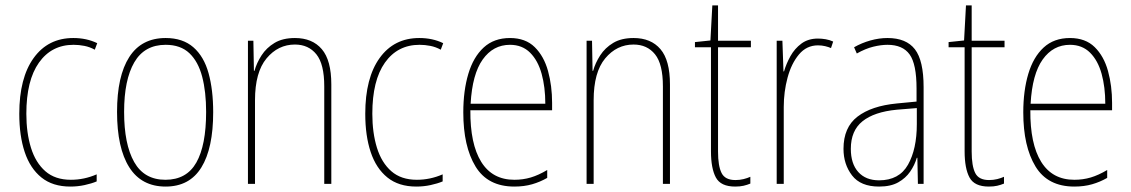

<svg xmlns="http://www.w3.org/2000/svg" viewBox="-20 -677 4165 707"><path d="M239 10Q174 10 132.5 -23.5Q91 -57 71 -117Q51 -177 51 -258Q51 -390 104 -463.5Q157 -537 250 -537Q299 -537 338 -518L329 -494Q311 -504 291 -508Q271 -512 251 -512Q170 -512 123.5 -446.5Q77 -381 77 -258Q77 -188 94 -133Q111 -78 147 -46.5Q183 -15 241 -15Q290 -15 336 -35V-9Q317 -1 291.5 4.5Q266 10 239 10Z M765 -264Q765 -131 721.5 -60.5Q678 10 590 10Q501 10 456 -61Q411 -132 411 -265Q411 -397 456 -467Q501 -537 590 -537Q653 -537 692 -503Q731 -469 748 -407.5Q765 -346 765 -264ZM437 -265Q437 -146 474 -80.5Q511 -15 589 -15Q667 -15 703 -78.5Q739 -142 739 -265Q739 -339 724.5 -394.5Q710 -450 677.5 -481Q645 -512 590 -512Q512 -512 474.5 -447.5Q437 -383 437 -265Z M1066 -537Q1130 -537 1165 -496Q1200 -455 1200 -366V0H1174V-359Q1174 -441 1145 -477Q1116 -513 1066 -513Q1004 -513 961.5 -462Q919 -411 919 -308V0H893V-527H913L915 -416H917Q925 -445 943 -473Q961 -501 991 -519Q1021 -537 1066 -537Z M1513 10Q1448 10 1406.5 -23.5Q1365 -57 1345 -117Q1325 -177 1325 -258Q1325 -390 1378 -463.5Q1431 -537 1524 -537Q1573 -537 1612 -518L1603 -494Q1585 -504 1565 -508Q1545 -512 1525 -512Q1444 -512 1397.5 -446.5Q1351 -381 1351 -258Q1351 -188 1368 -133Q1385 -78 1421 -46.5Q1457 -15 1515 -15Q1564 -15 1610 -35V-9Q1591 -1 1565.5 4.5Q1540 10 1513 10Z M1858 -537Q1915 -537 1949 -503.5Q1983 -470 1998 -415.5Q2013 -361 2013 -298V-271H1712Q1711 -147 1752 -81Q1793 -15 1874 -15Q1906 -15 1934.5 -23.5Q1963 -32 1995 -51V-22Q1969 -7 1939.5 1.5Q1910 10 1874 10Q1776 10 1731 -64Q1686 -138 1686 -263Q1686 -343 1704.5 -405Q1723 -467 1761 -502Q1799 -537 1858 -537ZM1858 -512Q1796 -512 1757.5 -458Q1719 -404 1713 -295H1988Q1988 -356 1974.5 -405Q1961 -454 1932 -483Q1903 -512 1858 -512Z M2313 -537Q2377 -537 2412 -496Q2447 -455 2447 -366V0H2421V-359Q2421 -441 2392 -477Q2363 -513 2313 -513Q2251 -513 2208.5 -462Q2166 -411 2166 -308V0H2140V-527H2160L2162 -416H2164Q2172 -445 2190 -473Q2208 -501 2238 -519Q2268 -537 2313 -537Z M2688 -14Q2704 -14 2718 -17.5Q2732 -21 2743 -26V-1Q2731 4 2718 7Q2705 10 2687 10Q2634 10 2616 -23.5Q2598 -57 2598 -120V-503H2539V-522L2596 -528L2603 -657H2624V-527H2745V-503H2624V-119Q2624 -66 2637 -40Q2650 -14 2688 -14Z M2992 -535Q3006 -535 3020.5 -532.5Q3035 -530 3048 -524L3040 -500Q3031 -504 3018.5 -507Q3006 -510 2992 -510Q2950 -510 2922 -476.5Q2894 -443 2880 -391Q2866 -339 2866 -283V0H2840V-527H2861L2865 -414H2867Q2875 -442 2890.5 -470Q2906 -498 2931 -516.5Q2956 -535 2992 -535Z M3248 -537Q3317 -537 3349 -495.5Q3381 -454 3381 -356V0H3360L3358 -96H3356Q3348 -69 3331.5 -45Q3315 -21 3287.5 -5.5Q3260 10 3217 10Q3149 10 3117.5 -31Q3086 -72 3086 -129Q3086 -208 3137.5 -247.5Q3189 -287 3282 -296L3355 -303V-351Q3355 -441 3329.5 -476.5Q3304 -512 3248 -512Q3224 -512 3195.5 -505Q3167 -498 3135 -480L3125 -503Q3153 -519 3185 -528Q3217 -537 3248 -537ZM3282 -273Q3199 -265 3156 -230.5Q3113 -196 3113 -129Q3113 -74 3140.5 -43.5Q3168 -13 3217 -13Q3291 -13 3323.5 -70.5Q3356 -128 3356 -220V-279Z M3622 -14Q3638 -14 3652 -17.5Q3666 -21 3677 -26V-1Q3665 4 3652 7Q3639 10 3621 10Q3568 10 3550 -23.5Q3532 -57 3532 -120V-503H3473V-522L3530 -528L3537 -657H3558V-527H3679V-503H3558V-119Q3558 -66 3571 -40Q3584 -14 3622 -14Z M3920 -537Q3977 -537 4011 -503.5Q4045 -470 4060 -415.5Q4075 -361 4075 -298V-271H3774Q3773 -147 3814 -81Q3855 -15 3936 -15Q3968 -15 3996.5 -23.5Q4025 -32 4057 -51V-22Q4031 -7 4001.5 1.5Q3972 10 3936 10Q3838 10 3793 -64Q3748 -138 3748 -263Q3748 -343 3766.5 -405Q3785 -467 3823 -502Q3861 -537 3920 -537ZM3920 -512Q3858 -512 3819.5 -458Q3781 -404 3775 -295H4050Q4050 -356 4036.5 -405Q4023 -454 3994 -483Q3965 -512 3920 -512Z"/></svg>

Font: Noto Sans Gurmukhi UI Condensed Thin
Style: Regular
Weight: 100
Width: 3
Designer: Jelle Bosma - Monotype Design Team
Foundry: Monotype Imaging Inc.
Version: Version 2.004; ttfautohint (v1.8.4.7-5d5b)